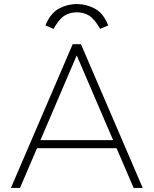

<svg xmlns="http://www.w3.org/2000/svg" viewBox="-20 -931 761 951"><path d="M79 0H34L340 -712H381L687 0H642L347 -687H373ZM159 -197 170 -237H554L567 -197ZM361 -911Q407 -911 449.5 -888.5Q492 -866 516 -805L476 -788Q448 -837 421.5 -853.5Q395 -870 361 -870Q326 -870 299.5 -853.5Q273 -837 245 -788L205 -805Q230 -866 272 -888.5Q314 -911 361 -911Z"/></svg>

Font: Muli ExtraLight
Style: Regular
Weight: 250
Designer: Vernon Adams
Foundry: Vernon Adams
Version: Version 2.100; ttfautohint (v1.8.1.43-b0c9)